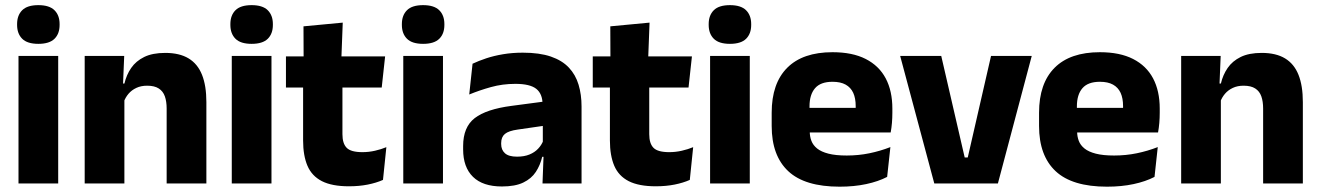

<svg xmlns="http://www.w3.org/2000/svg" viewBox="-20 -707 5088 740"><path d="M204.3 0H51.3V-491.4H204.3ZM127.8 -538Q85.2 -538 65.6 -557.6Q45.9 -577.3 45.9 -610.9V-614.3Q45.9 -648 65.6 -667.6Q85.2 -687.2 127.8 -687.2Q170.1 -687.2 189.9 -667.6Q209.7 -648 209.7 -614.3V-610.9Q209.7 -576.8 189.9 -557.4Q170.1 -538 127.8 -538Z M775.4 0H622.3V-288.8Q622.3 -315.9 615.4 -335.6Q608.4 -355.4 591.9 -366Q575.4 -376.7 547 -376.7Q523.4 -376.7 505.4 -368.2Q487.4 -359.8 475.3 -345.6Q463.2 -331.4 456.9 -313.5L433.3 -385H459.5Q467.3 -418.5 485.6 -445.1Q503.9 -471.7 535.8 -487.4Q567.8 -503.1 616.9 -503.1Q671.9 -503.1 706.9 -481.9Q741.9 -460.7 758.6 -418.7Q775.4 -376.6 775.4 -313.3ZM459.4 0H306.4V-491.4H458.7L453.6 -368.6L459.4 -354.2Z M1026.3 0H873.3V-491.4H1026.3ZM949.8 -538Q907.2 -538 887.6 -557.6Q867.9 -577.3 867.9 -610.9V-614.3Q867.9 -648 887.6 -667.6Q907.2 -687.2 949.8 -687.2Q992.1 -687.2 1011.9 -667.6Q1031.7 -648 1031.7 -614.3V-610.9Q1031.7 -576.8 1011.9 -557.4Q992.1 -538 949.8 -538Z M1325 11Q1259.5 11 1220.7 -8.8Q1181.9 -28.6 1165 -68Q1148.2 -107.4 1148.2 -165.5V-440.1H1299.8V-189.9Q1299.8 -153.9 1316.2 -137.3Q1332.5 -120.6 1376.8 -120.6Q1401.6 -120.6 1425.5 -126.1Q1449.4 -131.6 1469.1 -139.8L1456.1 -13.6Q1430.7 -2.3 1397.4 4.4Q1364.2 11 1325 11ZM1451.2 -369.5H1082.1V-489.6H1464.3ZM1295.6 -478.7H1150.2L1149.7 -605.5L1301 -619.8Z M1687.3 0H1534.3V-491.4H1687.3ZM1610.8 -538Q1568.2 -538 1548.6 -557.6Q1528.9 -577.3 1528.9 -610.9V-614.3Q1528.9 -648 1548.6 -667.6Q1568.2 -687.2 1610.8 -687.2Q1653.1 -687.2 1672.9 -667.6Q1692.7 -648 1692.7 -614.3V-610.9Q1692.7 -576.8 1672.9 -557.4Q1653.1 -538 1610.8 -538Z M2221.4 0H2070.9L2075.6 -123L2072.1 -130.7V-284L2071.2 -303.9Q2071.2 -345.1 2047 -364.5Q2022.8 -383.8 1966.3 -383.8Q1916.8 -383.8 1872.3 -371.4Q1827.8 -359 1788.5 -342.8L1801.3 -461.4Q1824.8 -472.5 1854.2 -482.3Q1883.7 -492.1 1919.1 -498Q1954.4 -504 1994.9 -504Q2059.5 -504 2103.1 -489Q2146.6 -474 2172.5 -446.4Q2198.5 -418.8 2209.9 -380.6Q2221.4 -342.5 2221.4 -296.4ZM1914.5 11.7Q1840.9 11.7 1803 -25.4Q1765 -62.6 1765 -131V-144.3Q1765 -217.1 1809.6 -251.7Q1854.3 -286.3 1951.8 -299L2083.8 -316.5L2092.8 -224.6L1975.8 -207.7Q1940.3 -202.8 1926 -190.8Q1911.6 -178.8 1911.6 -155.4V-151.8Q1911.6 -129.5 1926.1 -116.4Q1940.6 -103.2 1972.6 -103.2Q2000.5 -103.2 2020.6 -111.5Q2040.8 -119.8 2053.9 -133.8Q2067.1 -147.7 2073.6 -164.4L2095.1 -102.7H2069.8Q2062.1 -70.3 2045.2 -44.5Q2028.3 -18.6 1996.9 -3.5Q1965.6 11.7 1914.5 11.7Z M2507.5 11Q2442 11 2403.2 -8.8Q2364.4 -28.6 2347.5 -68Q2330.7 -107.4 2330.7 -165.5V-440.1H2482.3V-189.9Q2482.3 -153.9 2498.7 -137.3Q2515 -120.6 2559.3 -120.6Q2584.1 -120.6 2608 -126.1Q2631.9 -131.6 2651.6 -139.8L2638.6 -13.6Q2613.2 -2.3 2579.9 4.4Q2546.7 11 2507.5 11ZM2633.7 -369.5H2264.6V-489.6H2646.8ZM2478.1 -478.7H2332.7L2332.2 -605.5L2483.5 -619.8Z M2869.8 0H2716.8V-491.4H2869.8ZM2793.3 -538Q2750.7 -538 2731.1 -557.6Q2711.4 -577.3 2711.4 -610.9V-614.3Q2711.4 -648 2731.1 -667.6Q2750.7 -687.2 2793.3 -687.2Q2835.6 -687.2 2855.4 -667.6Q2875.2 -648 2875.2 -614.3V-610.9Q2875.2 -576.8 2855.4 -557.4Q2835.6 -538 2793.3 -538Z M3216 12.5Q3081.9 12.5 3018.1 -47.2Q2954.2 -107 2954.2 -221.4V-272.5Q2954.2 -385.7 3014.1 -445.8Q3073.9 -505.8 3188.7 -505.8Q3265.5 -505.8 3316.6 -479.7Q3367.8 -453.6 3393.6 -405.1Q3419.3 -356.5 3419.3 -288.5V-272.1Q3419.3 -253 3417.7 -233.3Q3416 -213.5 3412.8 -196.4H3275.1Q3276.8 -225.6 3277.4 -251.4Q3278 -277.2 3278 -297.9Q3278 -328.3 3268.5 -349.2Q3258.9 -370 3239.2 -380.9Q3219.5 -391.8 3188.7 -391.8Q3142.7 -391.8 3121.4 -367.1Q3100 -342.4 3100 -296.9V-252L3100.9 -235.3V-200.5Q3100.9 -181.3 3107.2 -164.4Q3113.5 -147.5 3129.3 -134.7Q3145.2 -121.9 3172.9 -114.8Q3200.7 -107.6 3243.6 -107.6Q3288.9 -107.6 3331 -116.3Q3373.1 -125 3411.7 -140.1L3399.2 -25.2Q3365.2 -7.5 3318.6 2.5Q3272.1 12.5 3216 12.5ZM3382 -196.4H3035.2V-291.2H3382Z M3698.1 -100.1H3709.9L3799.6 -491.4H3956.5L3826.1 0H3580.9L3449.4 -491.4H3607.7Z M4246.5 12.5Q4112.4 12.5 4048.6 -47.2Q3984.7 -107 3984.7 -221.4V-272.5Q3984.7 -385.7 4044.6 -445.8Q4104.4 -505.8 4219.2 -505.8Q4296 -505.8 4347.1 -479.7Q4398.3 -453.6 4424.1 -405.1Q4449.8 -356.5 4449.8 -288.5V-272.1Q4449.8 -253 4448.2 -233.3Q4446.5 -213.5 4443.3 -196.4H4305.6Q4307.3 -225.6 4307.9 -251.4Q4308.5 -277.2 4308.5 -297.9Q4308.5 -328.3 4299 -349.2Q4289.4 -370 4269.7 -380.9Q4250 -391.8 4219.2 -391.8Q4173.2 -391.8 4151.9 -367.1Q4130.5 -342.4 4130.5 -296.9V-252L4131.4 -235.3V-200.5Q4131.4 -181.3 4137.7 -164.4Q4144 -147.5 4159.8 -134.7Q4175.7 -121.9 4203.4 -114.8Q4231.2 -107.6 4274.1 -107.6Q4319.4 -107.6 4361.5 -116.3Q4403.6 -125 4442.2 -140.1L4429.7 -25.2Q4395.7 -7.5 4349.1 2.5Q4302.6 12.5 4246.5 12.5ZM4412.5 -196.4H4065.7V-291.2H4412.5Z M5001.4 0H4848.3V-288.8Q4848.3 -315.9 4841.4 -335.6Q4834.4 -355.4 4817.9 -366Q4801.4 -376.7 4773 -376.7Q4749.4 -376.7 4731.4 -368.2Q4713.4 -359.8 4701.3 -345.6Q4689.2 -331.4 4682.9 -313.5L4659.3 -385H4685.5Q4693.3 -418.5 4711.6 -445.1Q4729.9 -471.7 4761.8 -487.4Q4793.8 -503.1 4842.9 -503.1Q4897.9 -503.1 4932.9 -481.9Q4967.9 -460.7 4984.6 -418.7Q5001.4 -376.6 5001.4 -313.3ZM4685.4 0H4532.4V-491.4H4684.7L4679.6 -368.6L4685.4 -354.2Z"/></svg>

Font: Anek Kannada Medium
Style: Regular
Weight: 500
Designer: Vaishnavi Murthy, Maithili Shingre (Kannada) & Yesha Goshar (Latin)
Foundry: Ek Type
Version: Version 1.003